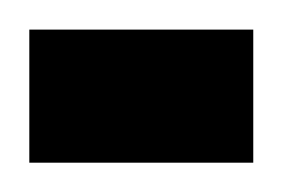

<svg xmlns="http://www.w3.org/2000/svg" viewBox="-20 -111 193 131"><path d="M0 0V-90.8H152.8V0Z"/></svg>

Font: El Messiri SemiBold
Style: Regular
Weight: 600
Designer: Mohamed Gaber
Foundry: Kief Type Foundry
Version: Version 2.007;PS 002.007;hotconv 1.0.88;makeotf.lib2.5.64775